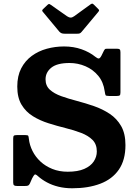

<svg xmlns="http://www.w3.org/2000/svg" viewBox="-20 -1018 746 1056"><path d="M555.8 -516Q558.3 -500 560.4 -495Q562.5 -490 581.5 -490H619.8Q634 -490 638.3 -493.2Q642.5 -496.5 642.5 -510.2V-730.2Q642.5 -742.2 638.6 -746.1Q634.8 -750 623.5 -750H569Q559.8 -750 557.5 -747.9Q555.3 -745.7 552 -740.2L538 -711.8Q529.8 -696.3 522.9 -696.3Q516 -696.3 504.5 -705.5Q472.8 -731.3 428.8 -746.9Q384.8 -762.5 332.5 -762.5Q283.5 -762.5 237.4 -749.9Q191.2 -737.3 154.6 -710.4Q118 -683.5 96.5 -641.9Q75 -600.2 75 -542Q75 -481 98.6 -441.9Q122.2 -402.7 161.2 -378.7Q200.2 -354.7 247 -340Q293.7 -325.2 340.5 -313.6Q387.2 -302 426.2 -287.1Q465.2 -272.2 488.9 -248.5Q512.5 -224.7 512.5 -185Q512.5 -155.5 495.6 -130Q478.7 -104.5 443.4 -89Q408 -73.5 352.5 -73.5Q305.8 -73.5 267.9 -88.8Q230 -104 202.5 -129.6Q175 -155.3 158.8 -187.6Q142.5 -220 138.8 -254.3Q137.5 -266.3 135.6 -270.6Q133.8 -275 120 -275H73Q60 -275 56.2 -271.5Q52.5 -268 52.5 -254.8V-14.8Q52.5 -2.3 57.5 1.4Q62.5 5 75.5 5H114.5Q128.8 5 134.3 2.7Q139.8 0.5 144.3 -8.7L156.5 -36.5Q165.3 -53.7 170.4 -57.6Q175.5 -61.5 189 -49Q210 -30 238.3 -14.9Q266.5 0.3 301.4 8.9Q336.3 17.5 377.5 17.5Q465.5 17.5 531.4 -7.5Q597.3 -32.5 633.6 -85Q670 -137.5 670 -220Q670 -283.3 646.3 -324.6Q622.5 -366 583.3 -392Q544 -418 497.1 -434.3Q450.3 -450.5 403.4 -462.8Q356.5 -475 317.3 -489Q278 -503 254.3 -524.6Q230.5 -546.3 230.5 -581.5Q230.5 -620.2 262.4 -645.9Q294.3 -671.5 362.5 -671.5Q408.5 -671.5 450.1 -653.6Q491.8 -635.7 520.4 -601.1Q549 -566.5 555.8 -516ZM305.8 -844.5Q311.3 -838.5 317.8 -835.5Q324.3 -832.5 336.8 -832.5H403Q414.5 -832.5 419.3 -834.7Q424 -837 428.8 -842.7L520 -951.8Q525.8 -958.5 525 -961.8Q524.3 -965 518 -971L498.3 -990.5Q492.5 -996.5 488.8 -997.8Q485 -999 478.3 -994.3L387.5 -928.5Q377 -921 368.3 -921.3Q359.5 -921.5 348.5 -928.8L260.8 -990.5Q253.3 -995.5 250.4 -996.1Q247.5 -996.8 240.8 -990.8L217.8 -968.8Q212.3 -964 212 -960.4Q211.8 -956.8 216.8 -951.5Z"/></svg>

Font: Besley
Style: Regular
Weight: 400
Designer: Owen Earl
Foundry: indestructible type*
Version: Version 4.000